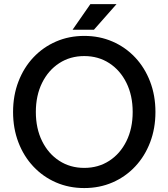

<svg xmlns="http://www.w3.org/2000/svg" viewBox="-20 -909 824 939"><path d="M43.9 -361.3Q43.9 -441.9 70.1 -510Q96.2 -578.1 143.3 -628.2Q190.4 -678.2 253.9 -705.8Q317.4 -733.4 392.1 -733.4Q466.8 -733.4 530.3 -705.8Q593.8 -678.2 640.9 -628.2Q688 -578.1 714.1 -510Q740.2 -441.9 740.2 -361.3Q740.2 -280.8 714.1 -212.6Q688 -144.5 640.9 -94.5Q593.8 -44.4 530.3 -16.8Q466.8 10.7 392.1 10.7Q317.4 10.7 253.9 -16.8Q190.4 -44.4 143.3 -94.5Q96.2 -144.5 70.1 -212.6Q43.9 -280.8 43.9 -361.3ZM155.3 -361.3Q155.3 -280.8 185.8 -219Q216.3 -157.2 269.8 -122.6Q323.2 -87.9 392.1 -87.9Q460.9 -87.9 514.4 -122.6Q567.9 -157.2 598.4 -219Q628.9 -280.8 628.9 -361.3Q628.9 -441.9 598.4 -503.7Q567.9 -565.4 514.4 -600.1Q460.9 -634.8 392.1 -634.8Q323.2 -634.8 269.8 -600.1Q216.3 -565.4 185.8 -503.7Q155.3 -441.9 155.3 -361.3ZM439.5 -763.7H335L421.9 -888.7H549.8Z"/></svg>

Font: Giphurs Medium
Style: Regular
Weight: 500
Version: Version 0.920; ttfautohint (v1.8.4.7-5d5b)